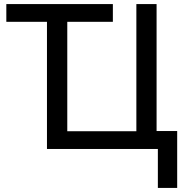

<svg xmlns="http://www.w3.org/2000/svg" viewBox="-20 -734 916 946"><path d="M757.8 191.9V0H211.4V-626.5H11.2V-713.9H536.1V-626.5H311.5V-87.4H651.9V-713.9H751.5V-88.4H853V191.9Z"/></svg>

Font: Open Sans Medium
Style: Regular
Weight: 500
Designer: Monotype Design Team
Foundry: Monotype Imaging Inc.
Version: Version 3.000